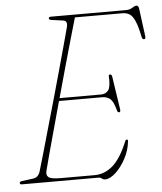

<svg xmlns="http://www.w3.org/2000/svg" viewBox="-52 -761 691 817"><g transform="rotate(-5 293.5 -352.5)"><path d="M336 0H9Q0.5 0 1 -6.5Q1 -13 11.5 -14L58 -20Q81 -22.5 89 -47.5Q97.5 -75 111 -122.5Q124.5 -170 141.2 -228.8Q158 -287.5 175.8 -350.2Q193.5 -413 209.8 -471.8Q226 -530.5 239 -577.8Q252 -625 259 -652Q264 -676 246 -679L195 -686Q185 -687.5 185 -693.5Q185 -700 194.5 -700H514Q531.5 -700 542.5 -707.5Q553.5 -715 561 -715Q569.5 -715 571.5 -701.5L587 -583.5Q589 -570 581 -570Q573.5 -570 571.5 -580.5Q562.5 -625 552.5 -648.2Q542.5 -671.5 529.5 -679.8Q516.5 -688 499 -688H296Q286 -654.5 270.8 -600.8Q255.5 -547 237.2 -482.2Q219 -417.5 201 -351.5H378.5Q398.5 -351.5 409.5 -366Q420.5 -380.5 418 -424Q416.5 -433 423.5 -433Q430 -433 432 -424.5L453.5 -282Q455 -270 449 -269.5Q442 -268.5 439.5 -279Q430 -315.5 416.8 -327.5Q403.5 -339.5 381 -339.5H197.5Q180.5 -277.5 164.8 -220.2Q149 -163 136.8 -118Q124.5 -73 118.5 -48.5Q113.5 -30 124.5 -21Q135.5 -12 175 -12H321Q363.5 -12 398.5 -42Q433.5 -72 463.5 -144.5Q466 -151 470.5 -151Q476.5 -151 475 -142Q471 -104 452 -69Q433 -34 408.8 -12Q384.5 10 364.5 10Q356 10 350.5 5Q345 0 336 0Z"/></g></svg>

Font: Fraunces 144pt Soft Thin
Style: Italic
Weight: 100
Italic angle: -16°
Version: Version 1.000;[0bf87f6ff]